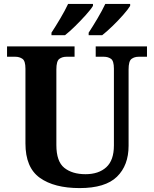

<svg xmlns="http://www.w3.org/2000/svg" viewBox="-20 -951 787 981"><path d="M387 10Q257 10 183.5 -42.5Q110 -95 110 -218V-600Q110 -640 94.5 -650.5Q79 -661 59 -661H16V-714H361V-661H319Q298 -661 283 -650Q268 -639 268 -596V-210Q268 -126 308.5 -93.5Q349 -61 417 -61Q484 -61 523 -96.5Q562 -132 562 -208V-600Q562 -640 547 -650.5Q532 -661 511 -661H469V-714H731V-661H688Q667 -661 652 -650Q637 -639 637 -596V-206Q637 -106 577.5 -48Q518 10 387 10ZM433 -784Q454 -816 478 -856.5Q502 -897 518 -931H645V-921Q635 -904 609.5 -875Q584 -846 554.5 -817.5Q525 -789 502 -771H433ZM243 -784Q264 -816 288 -856.5Q312 -897 328 -931H455V-921Q445 -904 419 -875Q393 -846 364 -817.5Q335 -789 312 -771H243Z"/></svg>

Font: Noto Serif NP Hmong
Style: Regular
Weight: 400
Designer: Dalton Maag Ltd
Foundry: Dalton Maag Ltd
Version: Version 1.001